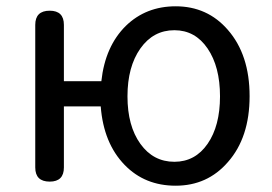

<svg xmlns="http://www.w3.org/2000/svg" viewBox="-20 -577 864 610"><path d="M538 13Q440 13 376 -53Q309 -122 300 -239H183V-45Q183 0 138 0Q92 0 92 -45V-498Q92 -543 138 -543Q183 -543 183 -498V-319H242H302Q314 -430 380 -495Q444 -557 538 -557Q639 -557 704 -482Q773 -403 773 -271.5Q773 -140 704 -62Q639 13 538 13ZM534 -63Q600 -63 639.5 -120Q679 -177 679 -271Q679 -365 639.5 -423Q600 -481 534 -481Q467 -481 426 -423Q385 -365 385 -271Q385 -177 426 -120Q467 -63 534 -63Z"/></svg>

Font: GenSenRounded TW R
Style: Regular
Weight: 400
Version: Version 1.501;PS 1;hotconv 16.6.51;makeotf.lib2.5.65220